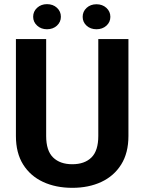

<svg xmlns="http://www.w3.org/2000/svg" viewBox="-20 -900 699 930"><path d="M456.1 -710.9H602.1V-241.2Q602.1 -159.2 567.1 -103.3Q532.2 -47.4 470.9 -18.8Q409.7 9.8 330.1 9.8Q250.5 9.8 188.7 -18.8Q127 -47.4 92 -103.3Q57.1 -159.2 57.1 -241.2V-710.9H203.6V-241.2Q203.6 -169.9 237.3 -137.2Q271 -104.5 330.1 -104.5Q389.6 -104.5 422.9 -137.2Q456.1 -169.9 456.1 -241.2ZM140.6 -818.8Q140.6 -844.7 159.9 -862.3Q179.2 -879.9 207.5 -879.9Q236.8 -879.9 255.9 -862.3Q274.9 -844.7 274.9 -818.8Q274.9 -793.5 255.9 -775.9Q236.8 -758.3 207.5 -758.3Q179.2 -758.3 159.9 -775.9Q140.6 -793.5 140.6 -818.8ZM380.4 -818.4Q380.4 -844.2 399.4 -861.8Q418.5 -879.4 447.3 -879.4Q476.1 -879.4 495.4 -861.8Q514.6 -844.2 514.6 -818.4Q514.6 -793 495.4 -775.6Q476.1 -758.3 447.3 -758.3Q418.5 -758.3 399.4 -775.6Q380.4 -793 380.4 -818.4Z"/></svg>

Font: Vazirmatn RD UI FD
Style: Bold
Weight: 700
Designer: Saber Rastikerdar
Foundry: Saber Rastikerdar
Version: Version 33.003